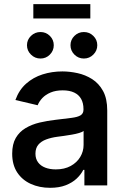

<svg xmlns="http://www.w3.org/2000/svg" viewBox="-20 -899 610 931"><path d="M223.1 11.7Q170.9 11.7 129.2 -7.3Q87.4 -26.4 63.2 -63.2Q39.1 -100.1 39.1 -153.8Q39.1 -200.2 56.6 -230.2Q74.2 -260.3 104.5 -278.1Q134.8 -295.9 171.9 -304.7Q209 -313.5 248.5 -317.9Q296.4 -323.7 326.4 -327.4Q356.4 -331.1 370.6 -339.8Q384.8 -348.6 384.8 -367.2V-370.1Q384.8 -398.9 373.5 -419.2Q362.3 -439.5 339.8 -450.2Q317.4 -460.9 284.2 -460.9Q250 -460.9 225.3 -450.4Q200.7 -439.9 185.3 -423.6Q169.9 -407.2 162.6 -388.7L54.7 -414.1Q72.3 -462.9 106.7 -493.4Q141.1 -523.9 186.5 -538.3Q231.9 -552.7 282.7 -552.7Q317.9 -552.7 356 -544.4Q394 -536.1 426.8 -515.4Q459.5 -494.6 479.7 -457.8Q500 -420.9 500 -363.3V0H389.2V-75.2H383.8Q372.6 -52.7 351.6 -33Q330.6 -13.2 298.6 -0.7Q266.6 11.7 223.1 11.7ZM250.5 -77.6Q292.5 -77.6 322.8 -94.2Q353 -110.8 369.1 -137.9Q385.3 -165 385.3 -196.3V-264.2Q379.4 -258.8 363.8 -254.2Q348.1 -249.5 328.1 -246.1Q308.1 -242.7 289.3 -240Q270.5 -237.3 257.8 -235.8Q228.5 -231.9 204.1 -222.9Q179.7 -213.9 165.8 -197.3Q151.9 -180.7 151.9 -153.8Q151.9 -128.9 164.6 -111.8Q177.2 -94.7 199.5 -86.2Q221.7 -77.6 250.5 -77.6ZM386.7 -615.2Q359.9 -615.2 340.8 -634.3Q321.8 -653.3 321.8 -679.7Q321.8 -706.1 340.8 -724.9Q359.9 -743.7 386.7 -743.7Q413.6 -743.7 432.6 -724.9Q451.7 -706.1 451.7 -679.7Q451.7 -653.3 432.6 -634.3Q413.6 -615.2 386.7 -615.2ZM176.3 -615.2Q149.4 -615.2 130.1 -634.3Q110.8 -653.3 110.8 -679.7Q110.8 -706.1 130.1 -724.9Q149.4 -743.7 176.3 -743.7Q203.1 -743.7 221.9 -724.9Q240.7 -706.1 240.7 -679.7Q240.7 -653.3 221.9 -634.3Q203.1 -615.2 176.3 -615.2ZM418 -878.9V-809.6H141.6V-878.9Z"/></svg>

Font: Inter
Style: 540
Weight: 540
Designer: Rasmus Andersson
Foundry: rsms
Version: Version 4.001;git-66647c0bb